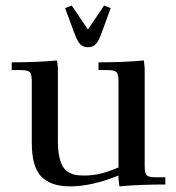

<svg xmlns="http://www.w3.org/2000/svg" viewBox="-20 -663 633 690"><path d="M22 -411.1V-439Q115.2 -439 185.1 -445.8L188 -418V-154.8Q188 -122.6 193.1 -99.6Q198.2 -76.7 206.3 -63.7Q214.4 -50.8 227.5 -43.5Q240.7 -36.1 252.7 -34.2Q264.6 -32.2 282.2 -32.2Q309.1 -32.2 335.4 -37.6Q361.8 -43 405.8 -61V-371.1Q405.8 -396.5 398.7 -403.8Q391.6 -411.1 367.2 -411.1H334V-439Q427.2 -439 497.1 -445.8L500 -418V-65.9Q500 -41 507.1 -33.4Q514.2 -25.9 539.1 -25.9H574.2V0Q479.5 0 409.2 6.8L405.8 -21V-32.2Q309.6 6.8 231.9 6.8Q162.1 6.8 128.2 -28.6Q94.2 -64 94.2 -149.9V-371.1Q94.2 -396 87.2 -403.6Q80.1 -411.1 55.2 -411.1ZM213.9 -633.8 237.8 -643.1 295.9 -557.1 354 -643.1 377.9 -633.8 344.2 -542Q334.5 -514.6 323.7 -503.9Q313 -493.2 295.9 -493.2Q278.8 -493.2 268.3 -503.9Q257.8 -514.6 248 -542Z"/></svg>

Font: Dihjauti S
Style: Bold
Weight: 700
Designer: T. Christopher White
Version: Version 3.0.0